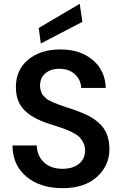

<svg xmlns="http://www.w3.org/2000/svg" viewBox="-20 -970 637 1002"><path d="M306 12Q190 12 118 -48Q46 -108 45 -211H172Q173 -158 209 -123.5Q245 -89 306 -89Q360 -89 392 -115Q424 -141 424 -184Q424 -207 414.5 -226Q405 -245 392 -257Q379 -269 354 -281Q329 -293 309.5 -300Q290 -307 255 -318Q239 -323 230 -326Q144 -355 103.5 -399Q63 -443 63 -514Q62 -604 126.5 -658Q191 -712 295 -712Q399 -712 464 -657Q529 -602 532 -511H404Q402 -552 372.5 -581Q343 -610 293 -611Q247 -612 218 -588.5Q189 -565 189 -523Q189 -512 191.5 -502Q194 -492 197 -484.5Q200 -477 207.5 -469.5Q215 -462 220.5 -456.5Q226 -451 238.5 -445Q251 -439 258 -435.5Q265 -432 281.5 -426Q298 -420 306.5 -417Q315 -414 335 -407.5Q355 -401 364 -398Q407 -383 437.5 -368Q468 -353 495.5 -329Q523 -305 537 -271Q551 -237 551 -192Q551 -106 486 -47Q421 12 306 12ZM193 -743 182 -824 396 -950 410 -856Z"/></svg>

Font: AWOL-DM SemiBold
Style: Regular
Weight: 600
Designer: Colophon Foundry, Jonny Pinhorn, Mikhail Sharanda
Foundry: Colophon Foundry
Version: Version 1.000;Glyphs 3.2.3 (3260)